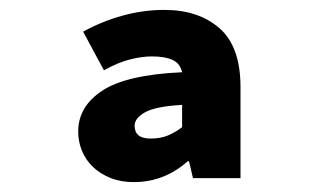

<svg xmlns="http://www.w3.org/2000/svg" viewBox="-20 -728 640 388"><path d="M250 -360Q224 -360 203 -368.5Q182 -377 167.5 -391Q153 -405 145.5 -423.5Q138 -442 138 -462Q138 -513 187 -545Q236 -577 348 -582Q344 -600 328.5 -607Q313 -614 287 -614Q267 -614 243 -608Q219 -602 190 -586L148 -664Q186 -685 228 -696.5Q270 -708 312 -708Q381 -708 423.5 -671Q466 -634 466 -552V-368H370L362 -402H359Q337 -382 309.5 -371Q282 -360 250 -360ZM284 -448Q305 -448 320 -454.5Q335 -461 348 -471V-516Q294 -513 273 -501Q252 -489 252 -474Q252 -448 284 -448Z"/></svg>

Font: Source Code Pro Black
Style: Regular
Weight: 900
Monospace: yes
Designer: Paul D. Hunt, Teo Tuominen
Foundry: Adobe Systems Incorporated
Version: Version 2.030;PS 1.000;hotconv 16.6.51;makeotf.lib2.5.65220